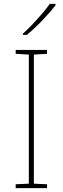

<svg xmlns="http://www.w3.org/2000/svg" viewBox="-20 -972 323 992"><path d="M223 0H61V-20L129 -23V-690L61 -694V-714H223V-694L155 -690V-23L223 -20ZM267 -945Q241 -911 200 -868Q159 -825 119 -792H98V-798Q121 -818 147.5 -846Q174 -874 198.5 -902.5Q223 -931 237 -952H267Z"/></svg>

Font: Noto Sans Lao Looped Thin
Style: Regular
Weight: 100
Designer: Mark Frömberg, Ben Mitchell
Foundry: The Fontpad Ltd
Version: Version 1.002; ttfautohint (v1.8.4.7-5d5b)